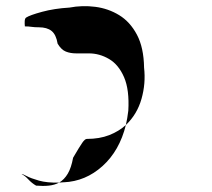

<svg xmlns="http://www.w3.org/2000/svg" viewBox="-20 -652 698 633"><path d="M266 -194Q308 -194 340 -206.5Q372 -219 395 -240Q400 -262 403 -287Q407 -356 389 -397.5Q371 -439 339.5 -457.5Q308 -476 273 -476Q250 -476 231 -476Q212 -476 197 -482Q182 -488 170 -508Q165 -538 150 -550Q135 -562 108 -562Q94 -562 84 -563.5Q74 -565 62 -565Q61 -574 61.5 -582.5Q62 -591 66 -594Q78 -602 118.5 -613Q159 -624 209 -627Q251 -635 294 -629.5Q337 -624 373 -602Q409 -580 431.5 -537.5Q454 -495 455 -429Q461 -377 446.5 -326Q432 -275 395 -240Q374 -155 318 -104.5Q262 -54 190 -51Q190 -51 188.5 -51Q187 -51 175 -50Q160 -42 141 -40Q122 -38 99 -40Q85 -48 73.5 -60.5Q62 -73 51 -78Q54 -79 68 -71.5Q82 -64 108.5 -56.5Q135 -49 175 -50Q192 -60 203.5 -79.5Q215 -99 221 -132Q242 -168 251 -181Q260 -194 266 -194Z"/></svg>

Font: BriemHand
Style: Regular
Weight: 400
Designer: Gunnlaugur SE Briem, Eben Sorkin
Foundry: Sorkin Type
Version: Version 1.001; ttfautohint (v1.8.4.7-5d5b)